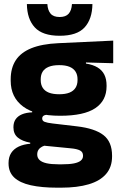

<svg xmlns="http://www.w3.org/2000/svg" viewBox="-20 -707 571 919"><path d="M268.3 -152.9Q149.9 -152.9 90.6 -197.1Q31.2 -241.2 31.2 -320.6V-327.2Q31.2 -381.2 55.3 -418.4Q79.4 -455.6 130 -476.2Q180.6 -496.7 259.5 -500.3L521.9 -512.6V-404.4L391.4 -408V-402.8Q425 -397.4 446.8 -384.3Q468.7 -371.1 479.4 -349.7Q490.1 -328.3 490.1 -297.7V-294Q490.1 -225.3 435.9 -189.1Q381.7 -152.9 268.3 -152.9ZM260.8 79.5H276.1Q311.9 79.5 334.1 75.1Q356.3 70.6 366.8 61.6Q377.4 52.6 377.4 39.2V38Q377.4 20.5 362.7 13Q348 5.5 318.5 2.9L173.3 -11.3L206.8 -13.4Q192.2 -10.8 181.3 -5Q170.4 0.8 164.3 9.9Q158.2 19 158.2 31.9V32.9Q158.2 48.2 169.1 58.7Q180 69.2 202.8 74.4Q225.5 79.5 260.8 79.5ZM253.4 191.3Q179.3 191.3 127.2 179.7Q75.1 168.1 48 142.6Q20.9 117 20.9 75.2V73.2Q20.9 44.7 33.5 25.2Q46.1 5.7 69.5 -5.4Q93 -16.4 124.7 -19V-24Q86.1 -31.2 65.2 -48.6Q44.3 -66 44.3 -97.4V-98.2Q44.3 -120.7 54.7 -136Q65.1 -151.3 85.2 -159.8Q105.2 -168.2 134 -169.3V-186.2L247.1 -157.7L213.8 -158.2Q196.5 -158 189.2 -153.5Q182 -148.9 182 -140.1V-139.6Q182 -128.4 193.7 -123.8Q205.4 -119.1 231.8 -116L348.4 -102.3Q433.6 -92.4 475 -60.5Q516.4 -28.6 516.4 38.3V41.5Q516.4 92.7 487.7 125.8Q459.1 159 404.7 175.1Q350.3 191.3 272.7 191.3ZM263.3 -255.9Q293.1 -255.9 312.4 -263.6Q331.7 -271.4 341.4 -286.6Q351.1 -301.8 351.1 -323.5V-327.8Q351.1 -349.4 341.4 -364.4Q331.8 -379.5 312.7 -387.3Q293.5 -395.2 263.7 -395.2H263Q232.6 -395.2 213.1 -387.1Q193.5 -379 184.2 -364.1Q174.9 -349.1 174.9 -327.7V-323.5Q174.9 -301.8 184.6 -286.6Q194.3 -271.4 213.9 -263.6Q233.5 -255.9 263.3 -255.9ZM265.5 -535.8Q183.5 -535.8 146.6 -575.8Q109.7 -615.7 108.7 -687.4H206.7Q208.4 -658.1 222 -641.9Q235.6 -625.6 265.5 -625.6Q294.9 -625.6 308.8 -641.6Q322.7 -657.6 324.4 -687.4H422.4Q421.4 -615.7 384.9 -575.8Q348.5 -535.8 265.5 -535.8Z"/></svg>

Font: Anek Latin Medium
Style: Regular
Weight: 500
Designer: Yesha Goshar
Foundry: Ek Type
Version: Version 1.003